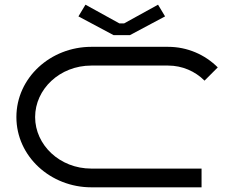

<svg xmlns="http://www.w3.org/2000/svg" viewBox="-20 -800 1020 820"><path d="M685 -730 655 -780 510 -700H490L345 -780L315 -730L465 -650H535ZM840.8 0V-80H370C235 -80 130 -181.1 130 -300C130 -418.9 235 -520 370 -520H697.8C758.7 -520 813.6 -495.5 853.5 -455.6L910 -512.2C855.7 -566.4 780.6 -600 697.8 -600H370C195.9 -600 50 -468.1 50 -300C50 -131.9 195.9 0 370 0Z"/></svg>

Font: KetosagCBd
Style: Regular
Weight: 500
Designer: gluk
Foundry: gluk
Version: Version 00.0024